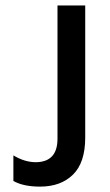

<svg xmlns="http://www.w3.org/2000/svg" viewBox="-20 -694 408 714"><path d="M29.8 -21Q66.9 0 128.9 0Q206.1 0 251.5 -44.7Q296.9 -89.4 296.9 -182.1V-673.8H193.8V-178.2Q193.8 -90.8 111.8 -90.8Q70.8 -91.3 29.8 -116.2Z"/></svg>

Font: FAU Chimera Medium
Style: Regular
Weight: 500
Version: Version 1.002;hotconv 1.0.117;makeotfexe 2.5.65602